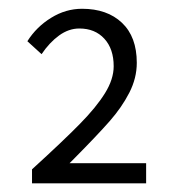

<svg xmlns="http://www.w3.org/2000/svg" viewBox="-20 -862 405 442"><path d="M241.7 -709.5Q241.7 -749.5 220.2 -772.9Q198.7 -796.4 162.6 -796.4Q138.2 -796.4 116 -780.3Q93.8 -764.2 75.7 -737.3L43 -767.1Q64 -800.3 97.7 -821Q131.3 -841.8 168.9 -841.8Q226.6 -841.8 260.7 -809.6Q294.9 -777.3 294.9 -717.3Q294.9 -682.1 277.6 -648.4Q260.3 -614.7 232.2 -582.8Q204.1 -550.8 150.4 -496.6L140.1 -486.3H316.4V-439.9H53.7V-472.2Q126 -538.1 163.8 -576.7Q201.7 -615.2 221.7 -647.5Q241.7 -679.7 241.7 -709.5Z"/></svg>

Font: Varta
Style: Light
Weight: 300
Designer: Joana Correia, Viktoriya Grabowska, Eben Sorkin
Foundry: Sorkin Type
Version: Version 1.002; ttfautohint (v1.3) -l 8 -r 24 -G 200 -x 12 -H